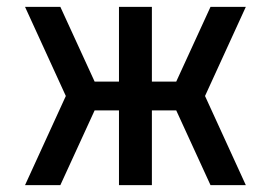

<svg xmlns="http://www.w3.org/2000/svg" viewBox="-20 -540 790 560"><path d="M53 0 172 -260 53 -520H156L256 -302H327V-520H423V-302H494L594 -520H697L578 -260L697 0H594L494 -218H423V0H327V-218H256L156 0Z"/></svg>

Font: Iosevka Aile Medium
Style: Regular
Weight: 500
Designer: Belleve Invis
Foundry: Belleve Invis
Version: Version 27.3.5; ttfautohint (v1.8.4)